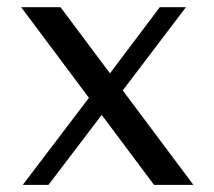

<svg xmlns="http://www.w3.org/2000/svg" viewBox="-20 -519 600 539"><path d="M412.4 0 39.4 -498.8H149.9L522.9 0ZM43.9 0 252.6 -274.6 292.9 -232.4 116.1 0ZM303.4 -237.3 265.4 -282.2 428.6 -498.8H502Z"/></svg>

Font: Russolo 10pt ExtraLight
Style: Regular
Weight: 200
Designer: Micah Stupak-Hahn
Version: Version 1.000